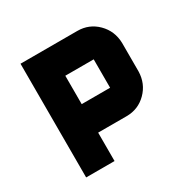

<svg xmlns="http://www.w3.org/2000/svg" viewBox="-131 -698 828 829"><g transform="rotate(-30 283.0 -283.5)"><path d="M354 -283.7V-425.3H212.4V-283.7ZM495.6 -283.2Q494.1 -223.1 453.4 -182.4Q412.6 -141.6 354 -141.6H212.4V0H70.8V-566.9H354Q412.6 -566.9 453.4 -526.1Q494.1 -485.4 495.6 -425.3Z"/></g></svg>

Font: Blazma
Style: Regular
Weight: 400
Designer: GGBotNet
Version: 1.00